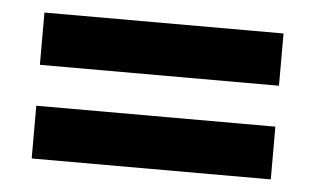

<svg xmlns="http://www.w3.org/2000/svg" viewBox="-33 -546 639 388"><g transform="rotate(5 286.0 -352.0)"><path d="M43 -394V-500H528V-394ZM43 -204V-311H528V-204Z"/></g></svg>

Font: Noto Sans Sundanese
Style: Regular
Weight: 400
Designer: Monotype Design Team (Regular), Sérgio L. Martins (other weights)
Foundry: Monotype Imaging Inc.
Version: Version 2.003